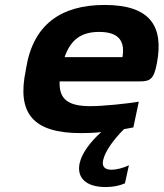

<svg xmlns="http://www.w3.org/2000/svg" viewBox="-20 -529 661 776"><path d="M614 -273C643 -424 586 -509 403 -509C228 -509 115 -431 86 -256L84 -244C48 -71 113 9 307 9C333 9 360 8 389 5C343 46 311 91 302 130C289 190 328 227 407 227C436 227 462 222 485 212L501 139C478 150 451 157 431 157C403 157 391 144 397 118C404 85 436 38 481 -7C494 -9 506 -12 519 -14L541 -118C493 -110 399 -100 345 -100C256 -100 218 -127 221 -200H544C587 -200 602 -209 614 -273ZM241 -298C266 -369 308 -400 381 -400C460 -400 486 -363 475 -298Z"/></svg>

Font: LT Wave Bold
Style: Italic
Weight: 700
Designer: Daniel Lyons
Version: Version 2.5 (Glyphs App)